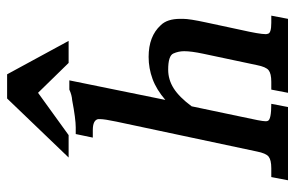

<svg xmlns="http://www.w3.org/2000/svg" viewBox="-165 -665 830 540"><g transform="rotate(-90 250.0 -395.0)"><path d="M140 -617H77L243 -790H311L405 -617H343L259 -703ZM239 -345Q268 -370 298 -381Q328 -392 360 -392Q418 -392 449 -358Q467 -340 467 -303Q467 -299 467 -295Q467 -286 464.5 -270Q462 -254 457 -231L436 -133Q424 -80 424 -63Q424 -59 425 -57Q426 -47 456 -47H476L467 0H259L268 -47H290Q313 -47 322.5 -54.5Q332 -62 337 -88L369 -239Q376 -272 376 -292Q376 -308 369.5 -322.5Q363 -337 324 -337Q296 -337 271.5 -321.5Q247 -306 221 -271L192 -133Q185 -101 182 -85Q179 -69 179 -63Q179 -59 180 -57Q183 -47 228 -47L219 0H13L22 -47H47Q70 -47 79.5 -54.5Q89 -62 94 -88L178 -483Q185 -516 185 -529Q185 -532 185 -534Q182 -549 154 -549H133L143 -597H162Q173 -597 192.5 -599.5Q212 -602 238 -607Q253 -608 268 -615H294Z"/></g></svg>

Font: New Athena Unicode
Style: Bold Italic
Weight: 700
Designer: J. Rusten 1997; rev. by R. Hancock 2001, 2002, rev. by D. Mastronarde 2002-2021
Foundry: Society for Classical Studies (formerly American Philological Association)
Version: Version 5.008